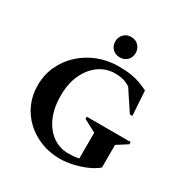

<svg xmlns="http://www.w3.org/2000/svg" viewBox="-196 -1025 1148 1192"><g transform="rotate(30 378.0 -428.5)"><path d="M395 10Q323 10 260.5 -14.5Q198 -39 150.5 -83Q103 -127 76.5 -186.5Q50 -246 50 -316Q50 -393 80 -457.5Q110 -522 163 -570Q216 -618 284 -644Q352 -670 427 -670Q480 -670 517.5 -664Q555 -658 584.5 -647Q614 -636 643 -622L654 -446H636L540 -591Q513 -608 488 -614.5Q463 -621 431 -621Q368 -621 317 -585Q266 -549 236 -484.5Q206 -420 206 -334Q206 -244 235 -179.5Q264 -115 313.5 -80Q363 -45 424 -45Q441 -45 461 -46.5Q481 -48 501 -52V-237L412 -284V-300H726V-284L651 -236V-74Q620 -48 576.5 -29.5Q533 -11 485.5 -0.5Q438 10 395 10ZM404 -721Q372 -721 351.5 -741.5Q331 -762 331 -794Q331 -825 351.5 -846Q372 -867 404 -867Q436 -867 456.5 -846Q477 -825 477 -794Q477 -762 456.5 -741.5Q436 -721 404 -721Z"/></g></svg>

Font: Spectral
Style: Bold
Weight: 700
Designer: Jean-Baptiste Levee
Foundry: Production Type
Version: Version 2.001